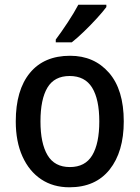

<svg xmlns="http://www.w3.org/2000/svg" viewBox="-20 -786 593 816"><path d="M506 -270Q506 -141 446 -65.5Q386 10 275 10Q206 10 155 -24Q104 -58 75.5 -121Q47 -184 47 -270Q47 -403 107 -476Q167 -549 278 -549Q380 -549 443 -477Q506 -405 506 -270ZM152 -270Q152 -177 182 -126.5Q212 -76 277 -76Q342 -76 372 -126Q402 -176 402 -270Q402 -364 371.5 -413.5Q341 -463 276 -463Q211 -463 181.5 -413.5Q152 -364 152 -270ZM432 -756Q418 -737 392 -708.5Q366 -680 337 -652Q308 -624 285 -606H217V-618Q241 -650 268 -691Q295 -732 313 -766H432Z"/></svg>

Font: Noto Sans Gujarati UI SemiCondensed Medium
Style: Regular
Weight: 500
Width: 4
Designer: Jelle Bosma - Monotype Design Team, Universal Thirst
Foundry: Monotype Imaging Inc.
Version: Version 2.106; ttfautohint (v1.8.4.7-5d5b)